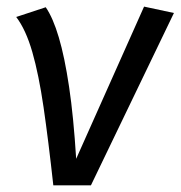

<svg xmlns="http://www.w3.org/2000/svg" viewBox="-20 -558 544 578"><path d="M28.8 -506.9 117.7 -536.2Q139.7 -504.2 157.1 -445.3Q174.6 -386.4 188 -296.5Q201.4 -206.7 209.3 -79.9L413.7 -538.1L503.6 -518.9L253.7 0H140.5Q125.6 -135.8 111.2 -234.8Q96.7 -333.8 77.3 -401.3Q57.8 -468.9 28.8 -506.9Z"/></svg>

Font: Fira Sans Variable
Style: Italic
Weight: 397
Italic angle: -8°
Designer: Carrois Corporate & Edenspiekermann AG
Foundry: Carrois Corporate GbR & Edenspiekermann AG
Version: Version 4.202